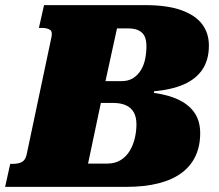

<svg xmlns="http://www.w3.org/2000/svg" viewBox="-60 -730 855 750"><path d="M380 -328H334L284 -91H358Q390 -91 412 -105Q434 -119 447.5 -142Q461 -165 467 -192Q473 -219 473 -244Q473 -272 463 -290.5Q453 -309 432.5 -318.5Q412 -328 380 -328ZM441 -619H397L352 -413H414Q441 -413 459.5 -424.5Q478 -436 490 -455.5Q502 -475 507 -499.5Q512 -524 512 -550Q512 -573 505 -588Q498 -603 482 -611Q466 -619 441 -619ZM515 -372 547 -393 535 -340 513 -370Q578 -365 625 -346Q672 -327 697 -293.5Q722 -260 722 -210Q722 -160 704 -121Q686 -82 650 -55Q614 -28 559.5 -14Q505 0 432 0H-40L-20 -90H-9Q11 -90 25 -97Q39 -104 44 -126L141 -585Q146 -607 134.5 -614Q123 -621 103 -621H92L112 -710H506Q594 -710 649 -690Q704 -670 730 -635Q756 -600 756 -552Q756 -493 727.5 -454Q699 -415 645 -395Q591 -375 515 -372Z"/></svg>

Font: Roboto Serif 20pt Black
Style: Italic
Weight: 900
Italic angle: -10°
Version: Version 1.008